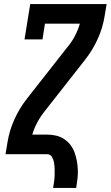

<svg xmlns="http://www.w3.org/2000/svg" viewBox="-20 -755 542 940"><path d="M240 165Q243 149 245 133.5Q247 118 247.5 102.5Q248 87 247.5 71.5Q247 56 244.5 41Q242 26 234 13Q226 0 211 0H7L17 -60Q26 -116 50.5 -170.5Q75 -225 112 -272L309 -523Q331 -549 346.5 -578.5Q362 -608 371 -639H200L188 -562H100L128 -735H502L492 -675Q483 -619 458.5 -564.5Q434 -510 397 -463L200 -212Q179 -186 163 -156.5Q147 -127 138 -96H211Q233 -96 254.5 -91Q276 -86 293.5 -74.5Q311 -63 324 -46.5Q337 -30 344.5 -10Q352 10 356 31.5Q360 53 361 75Q362 97 359.5 119.5Q357 142 353 165Z"/></svg>

Font: Iosevka Curly Slab
Style: Bold Italic
Weight: 700
Italic angle: -9°
Monospace: yes
Designer: Belleve Invis
Foundry: Belleve Invis
Version: Version 22.1.2; ttfautohint (v1.8.4)